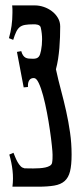

<svg xmlns="http://www.w3.org/2000/svg" viewBox="-20 -704 303 724"><path d="M190.9 -442.9Q199.7 -402.3 210.2 -363.3Q220.7 -324.2 229.5 -284.7Q238.3 -245.1 244.1 -204.6Q250 -164.1 250 -121.1Q250 -81.5 244.1 -57.9Q238.3 -34.2 223.6 -21.2Q209 -8.3 184.3 -4.2Q159.7 0 122.6 0H26.9Q30.8 -30.8 27.3 -61Q23.9 -91.3 15.1 -121.1L30.8 -127.9Q33.2 -122.1 37.1 -112.3Q41 -102.5 46.1 -93.3Q51.3 -84 57.9 -77.1Q64.5 -70.3 72.3 -70.3L69.3 -69.3Q74.7 -69.3 84.2 -69.1Q93.8 -68.8 105.2 -68.8Q116.7 -68.8 128.7 -69.6Q140.6 -70.3 150.9 -72.5Q161.1 -74.7 168 -78.9Q174.8 -83 176.3 -89.8Q177.7 -97.2 178 -105.2Q178.2 -113.3 178.2 -120.6Q178.2 -130.4 175.5 -155.8Q172.9 -181.2 168.2 -213.1Q163.6 -245.1 157 -279.8Q150.4 -314.5 142.6 -343.5Q134.8 -372.6 126 -391.1Q117.2 -409.7 107.9 -409.7Q95.7 -409.7 90.6 -401.6Q85.4 -393.6 85.4 -382.3V-376L69.3 -374.5L43.9 -508.3L60.1 -511.2Q63 -501 66.9 -495.4Q70.8 -489.7 75.9 -486.8Q81.1 -483.9 87.9 -483.2Q94.7 -482.4 104.5 -482.4Q112.8 -482.4 117.9 -484.4Q123 -486.3 126.2 -490.2Q129.4 -494.1 131.3 -500Q133.3 -505.9 134.8 -513.7Q138.7 -533.7 138.7 -555.7Q138.7 -577.6 133.8 -599.6Q132.8 -604.5 129.6 -606.9Q126.5 -609.4 122.6 -610.6Q118.7 -611.8 114.3 -612.1Q109.9 -612.3 106.4 -612.3Q86.4 -612.3 74.2 -610.1Q62 -607.9 54.2 -601.6Q46.4 -595.2 41 -583.7Q35.6 -572.3 29.8 -553.7L13.7 -560.1Q26.9 -605.5 26.9 -655.3Q26.9 -662.6 26.9 -669.7Q26.9 -676.8 25.9 -683.6H111.8Q127.9 -683.6 144.8 -678Q161.6 -672.4 175.5 -661.9Q189.5 -651.4 198.2 -636.7Q207 -622.1 207 -604Q207 -585 206.3 -564.2Q205.6 -543.5 203.9 -522.7Q202.1 -502 199 -481.4Q195.8 -460.9 190.9 -442.9Z"/></svg>

Font: XAYAX
Style: Regular
Weight: 400
Designer: Peter Wiegel
Foundry: Peter Wiegel
Version: Version 1.000 2009 initial release